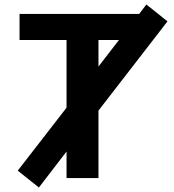

<svg xmlns="http://www.w3.org/2000/svg" viewBox="-20 -792 774 854"><path d="M599 -730 631 -772 725 -697 418 -300V0H276V-118L153 42L59 -33L276 -313V-614H67V-730ZM418 -496 509 -614H418Z"/></svg>

Font: Mplus 1p Bold
Style: Bold
Weight: 700
Version: Version 1.061